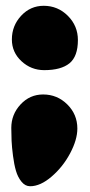

<svg xmlns="http://www.w3.org/2000/svg" viewBox="-20 -604 310 663"><path d="M128.9 -277.8Q177.7 -277.8 212.4 -243.4Q247.1 -209 247.1 -160.2Q247.1 -121.6 222.2 -74.7Q197.3 -27.8 158.4 5.6Q119.6 39.1 84 39.1Q66.9 39.1 54.2 23.4Q41.5 7.8 35.2 -13.9Q28.8 -35.6 24.9 -65.9Q21 -96.2 20 -117.7Q19 -139.2 19 -162.1Q19 -209 51 -243.4Q83 -277.8 128.9 -277.8ZM130.9 -584Q179.7 -584 214.4 -549.3Q249 -514.6 249 -465.8Q249 -409.2 220 -385.5Q190.9 -361.8 132.8 -361.8Q87.4 -361.8 54.2 -392.6Q21 -423.3 21 -467.8Q21 -515.1 53 -549.6Q85 -584 130.9 -584Z"/></svg>

Font: Blue Custard
Style: Regular
Weight: 400
Version: Version 01.01